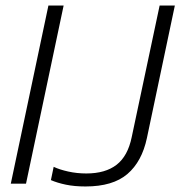

<svg xmlns="http://www.w3.org/2000/svg" viewBox="-20 -664 652 694"><path d="M289 10Q249 10 218 3.5Q187 -3 164 -13L174 -61Q195 -51 226.5 -44Q258 -37 292 -37Q361 -37 401.5 -68.5Q442 -100 456 -168L557 -644H612L511 -165Q493 -80 440.5 -35Q388 10 289 10ZM19 0 155 -644H210L74 0Z"/></svg>

Font: Kanit ExtraLight
Style: Italic
Weight: 275
Italic angle: -12°
Designer: Katatrad Team
Foundry: CadsonDemak
Version: Version 2.000; ttfautohint (v1.8.3)